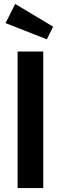

<svg xmlns="http://www.w3.org/2000/svg" viewBox="-20 -952 308 972"><path d="M57 -932 249 -817 217 -753 8 -835ZM199 -691V0H69V-691Z"/></svg>

Font: Fira Sans Condensed Medium
Style: Regular
Weight: 500
Width: 3
Designer: Carrois Corporate & Edenspiekermann AG
Foundry: Carrois Corporate GbR & Edenspiekermann AG
Version: Version 4.203;PS 004.203;hotconv 1.0.88;makeotf.lib2.5.64775